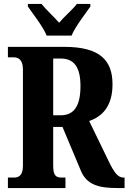

<svg xmlns="http://www.w3.org/2000/svg" viewBox="-20 -951 650 971"><path d="M216 -771H342C360 -816 411 -880 437 -918V-931H369C349 -905 303 -865 279 -836C254 -865 210 -905 190 -931H121V-918C147 -880 198 -816 216 -771ZM20 0H311V-53H293C266 -53 249 -59 249 -113V-309H296L388 -90C418 -15 481 0 575 0H610V-53H604C576 -53 557 -79 529 -137L431 -339C495 -361 549 -411 549 -525C549 -646 485 -714 306 -714H20V-661H49C68 -661 96 -654 96 -600V-113C96 -59 71 -53 49 -53H20ZM287 -368H249V-655H287C354 -655 387 -612 387 -516C387 -419 357 -368 287 -368Z"/></svg>

Font: Noto Serif Armenian ExtraCondensed ExtraBold
Style: Regular
Weight: 800
Width: 2
Designer: Monotype Design Team
Foundry: Monotype Imaging Inc.
Version: Version 2.008